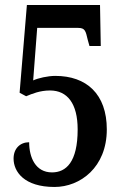

<svg xmlns="http://www.w3.org/2000/svg" viewBox="-20 -734 491 764"><path d="M197 10C299 10 405 -68 405 -219C405 -360 324 -432 200 -432C170 -432 131 -423 112 -414L128 -623H291C319 -623 321 -610 329 -576L336 -551H381L378 -714H87L58 -365L84 -351C108 -361 139 -374 179 -374C248 -374 289 -322 289 -219C289 -89 243 -48 187 -48C121 -48 96 -108 96 -168C60 -168 34 -143 34 -103C34 -51 76 10 197 10Z"/></svg>

Font: Noto Serif Hebrew ExtraCondensed SemiBold
Style: Regular
Weight: 600
Width: 2
Designer: Monotype Design Team
Foundry: Monotype Imaging Inc.
Version: Version 2.004